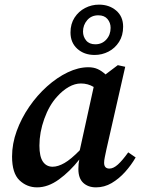

<svg xmlns="http://www.w3.org/2000/svg" viewBox="-20 -794 609 828"><path d="M150 -166Q150 -119 165 -97Q180 -75 207 -75Q230 -75 258 -91Q286 -107 324 -146L384 -419Q359 -434 329 -434Q303 -434 276.5 -419Q250 -404 226 -377Q192 -340 171 -281.5Q150 -223 150 -166ZM394 14Q360 14 339 -5.5Q318 -25 318 -65Q318 -89 322 -106Q281 -54 234 -20Q187 14 140 14Q96 14 64 -16.5Q32 -47 32 -119Q32 -174 52 -229Q72 -284 106 -333.5Q140 -383 183 -421.5Q226 -460 272 -482Q318 -504 361 -504Q384 -504 401.5 -496Q419 -488 435 -473L488 -513L520 -506L439 -150Q435 -131 432 -116.5Q429 -102 429 -92Q429 -67 452 -67Q469 -67 488.5 -84.5Q508 -102 533 -137L565 -115Q546 -82 519.5 -52.5Q493 -23 461.5 -4.5Q430 14 394 14ZM388 -557Q343 -557 313.5 -583.5Q284 -610 284 -654Q284 -691 301.5 -718Q319 -745 347 -759.5Q375 -774 407 -774Q451 -774 481 -748.5Q511 -723 511 -679Q511 -641 493.5 -613.5Q476 -586 448 -571.5Q420 -557 388 -557ZM391 -603Q420 -603 438.5 -623.5Q457 -644 457 -674Q457 -696 443.5 -712Q430 -728 404 -728Q374 -728 356 -707Q338 -686 338 -658Q338 -636 351.5 -619.5Q365 -603 391 -603Z"/></svg>

Font: Source Serif 4 SmText Semibold
Style: Italic
Weight: 600
Italic angle: -12°
Designer: Frank Grießhammer
Foundry: Adobe
Version: Version 4.005;hotconv 1.1.0;makeotfexe 2.6.0